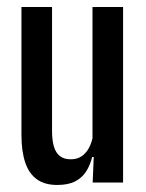

<svg xmlns="http://www.w3.org/2000/svg" viewBox="-20 -519 414 546"><path d="M128 -499V-147Q128 -120.5 133.2 -102.5Q138.5 -84.5 150.2 -75.2Q162 -66 181.5 -66Q199.5 -66 212.2 -74.8Q225 -83.5 233 -98.5Q241 -113.5 244.5 -133L263 -72.5H242Q236.5 -49.5 225 -31.5Q213.5 -13.5 193.8 -3.2Q174 7 142.5 7Q107.5 7 85 -9Q62.5 -25 51.8 -56.8Q41 -88.5 41 -136V-499ZM330 -499V0H243.5L247 -82.5L243 -86V-499Z"/></svg>

Font: Anek Latin Condensed Medium
Style: Regular
Weight: 500
Width: 3
Designer: Yesha Goshar
Foundry: Ek Type
Version: Version 1.003